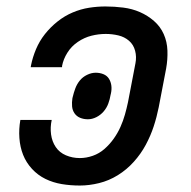

<svg xmlns="http://www.w3.org/2000/svg" viewBox="-20 -562 590 594"><path d="M227 12Q198 12 171 7.5Q144 3 120.5 -8.5Q97 -20 79 -39.5Q61 -59 51.5 -83Q42 -107 40 -135Q38 -163 43 -191H140Q135 -168 138 -146Q141 -124 152.5 -107Q164 -90 184 -81.5Q204 -73 227 -73Q247 -73 267 -80Q287 -87 303 -101Q319 -115 331.5 -132.5Q344 -150 352.5 -169Q361 -188 366.5 -207.5Q372 -227 376 -246L399 -366Q403 -386 398 -405Q393 -424 379 -436Q365 -448 346 -452.5Q327 -457 307 -457Q285 -457 263 -451.5Q241 -446 221 -432.5Q201 -419 188.5 -399Q176 -379 172 -358V-354H75L76 -360Q81 -385 91.5 -410Q102 -435 119 -456.5Q136 -478 158 -495.5Q180 -513 205 -523.5Q230 -534 255.5 -538Q281 -542 306 -542Q334 -542 361.5 -538.5Q389 -535 413 -524.5Q437 -514 456.5 -497Q476 -480 486.5 -456.5Q497 -433 498 -405.5Q499 -378 494 -350L471 -230Q465 -200 455.5 -171Q446 -142 431 -114Q416 -86 394 -61.5Q372 -37 344.5 -20Q317 -3 286.5 4.5Q256 12 227 12ZM252 -193Q239 -193 228 -197.5Q217 -202 210.5 -211.5Q204 -221 203 -233Q202 -245 204 -258L205 -262Q208 -275 213 -288.5Q218 -302 227 -313Q236 -324 249.5 -330.5Q263 -337 276 -337Q289 -337 300 -332.5Q311 -328 317 -318.5Q323 -309 324.5 -297Q326 -285 323 -272L322 -268Q320 -255 315 -241.5Q310 -228 300.5 -217Q291 -206 278 -199.5Q265 -193 252 -193Z"/></svg>

Font: Lode Dark
Style: Bold Italic
Weight: 700
Italic angle: -11°
Monospace: yes
Designer: Belleve Invis
Foundry: Belleve Invis
Version: Version 29.2.0; ttfautohint (v1.8.3)